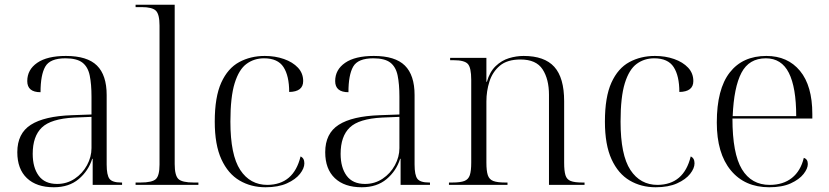

<svg xmlns="http://www.w3.org/2000/svg" viewBox="-20 -780 3499 810"><path d="M207 10Q134 10 93.5 -28.5Q53 -67 53 -138Q53 -217 110 -253.5Q167 -290 283 -294L366 -297V-372Q366 -425 358.5 -461.5Q351 -498 327.5 -516Q304 -534 256 -534Q191 -534 171 -499Q151 -464 151 -391Q95 -391 95 -438Q95 -486 137 -515Q179 -544 258 -544Q348 -544 389 -503.5Q430 -463 430 -379V-86Q430 -41 442 -25.5Q454 -10 491 -10H495V0H371V-110H369Q353 -59 312 -24.5Q271 10 207 10ZM221 -4Q262 -4 295 -26Q328 -48 347 -83Q366 -118 366 -155V-287L293 -284Q195 -279 156.5 -242Q118 -205 118 -131Q118 -73 143.5 -38.5Q169 -4 221 -4Z M552 0V-10H573Q622 -10 637.5 -24.5Q653 -39 653 -86V-672Q653 -720 637.5 -735Q622 -750 578 -750H552V-760H717V-88Q717 -40 732.5 -25Q748 -10 797 -10H817V0Z M1100 10Q1039 10 990.5 -18.5Q942 -47 914 -108Q886 -169 886 -267Q886 -371 913.5 -431.5Q941 -492 989 -518Q1037 -544 1097 -544Q1141 -544 1178 -531Q1215 -518 1237 -494.5Q1259 -471 1259 -438Q1259 -393 1200 -392Q1200 -460 1176 -497Q1152 -534 1094 -534Q1052 -534 1020 -510.5Q988 -487 970 -429Q952 -371 952 -267Q952 -126 993.5 -63Q1035 0 1108 0Q1219 -1 1248 -120Q1264 -113 1264 -91Q1264 -70 1245.5 -46.5Q1227 -23 1190.5 -6.5Q1154 10 1100 10Z M1506 10Q1433 10 1392.5 -28.5Q1352 -67 1352 -138Q1352 -217 1409 -253.5Q1466 -290 1582 -294L1665 -297V-372Q1665 -425 1657.5 -461.5Q1650 -498 1626.5 -516Q1603 -534 1555 -534Q1490 -534 1470 -499Q1450 -464 1450 -391Q1394 -391 1394 -438Q1394 -486 1436 -515Q1478 -544 1557 -544Q1647 -544 1688 -503.5Q1729 -463 1729 -379V-86Q1729 -41 1741 -25.5Q1753 -10 1790 -10H1794V0H1670V-110H1668Q1652 -59 1611 -24.5Q1570 10 1506 10ZM1520 -4Q1561 -4 1594 -26Q1627 -48 1646 -83Q1665 -118 1665 -155V-287L1592 -284Q1494 -279 1455.5 -242Q1417 -205 1417 -131Q1417 -73 1442.5 -38.5Q1468 -4 1520 -4Z M1874 0V-10H1888Q1922 -10 1939 -16.5Q1956 -23 1962 -41Q1968 -59 1968 -94V-443Q1968 -495 1953.5 -510.5Q1939 -526 1894 -526H1879V-536H2032V-435H2034Q2046 -477 2071 -501Q2096 -525 2127 -534.5Q2158 -544 2189 -544Q2277 -544 2318.5 -498Q2360 -452 2360 -353V-94Q2360 -59 2365.5 -41Q2371 -23 2387.5 -16.5Q2404 -10 2436 -10H2446V0H2296V-380Q2296 -446 2269 -487.5Q2242 -529 2176 -529Q2120 -529 2089 -503Q2058 -477 2045 -436.5Q2032 -396 2032 -352V-94Q2032 -59 2038 -41Q2044 -23 2061 -16.5Q2078 -10 2111 -10H2121V0Z M2746 10Q2685 10 2636.5 -18.5Q2588 -47 2560 -108Q2532 -169 2532 -267Q2532 -371 2559.5 -431.5Q2587 -492 2635 -518Q2683 -544 2743 -544Q2787 -544 2824 -531Q2861 -518 2883 -494.5Q2905 -471 2905 -438Q2905 -393 2846 -392Q2846 -460 2822 -497Q2798 -534 2740 -534Q2698 -534 2666 -510.5Q2634 -487 2616 -429Q2598 -371 2598 -267Q2598 -126 2639.5 -63Q2681 0 2754 0Q2865 -1 2894 -120Q2910 -113 2910 -91Q2910 -70 2891.5 -46.5Q2873 -23 2836.5 -6.5Q2800 10 2746 10Z M3225 10Q3122 10 3063 -61.5Q3004 -133 3004 -263Q3004 -404 3058.5 -474Q3113 -544 3213 -544Q3303 -544 3355 -481Q3407 -418 3407 -299V-280H3070Q3070 -132 3110 -66Q3150 0 3227 0Q3284 0 3321 -29.5Q3358 -59 3371 -114Q3388 -109 3388 -88Q3388 -69 3370 -46Q3352 -23 3316 -6.5Q3280 10 3225 10ZM3339 -290Q3339 -411 3308 -472.5Q3277 -534 3211 -534Q3140 -534 3108 -473Q3076 -412 3071 -290Z"/></svg>

Font: Noto Serif Display Light
Style: Regular
Weight: 300
Designer: Monotype Design Team
Foundry: Monotype Imaging Inc.
Version: Version 2.009